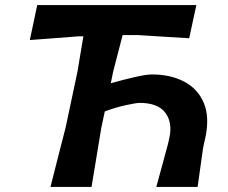

<svg xmlns="http://www.w3.org/2000/svg" viewBox="-20 -733 894 753"><path d="M178 0Q192.5 -58.5 206.5 -112.5Q220.5 -166.5 237.5 -233.5L284 -453Q290.5 -491.5 296 -525.2Q301.5 -559 307 -590.5H287.5Q230 -586 184 -582.5Q138 -579 97 -576L126 -713H750L722 -583Q679.5 -585.5 631.2 -588.5Q583 -591.5 520 -595.5H461Q452.5 -563 443.5 -528.2Q434.5 -493.5 424 -453L414.5 -406.5Q460.5 -419.5 506.2 -430.2Q552 -441 576 -441Q649 -441 702.5 -412.8Q756 -384.5 779.2 -329.5Q802.5 -274.5 785.5 -194Q783 -182.5 780.5 -171.8Q778 -161 776 -149.5Q770 -107 765.2 -72.5Q760.5 -38 755 0H593Q604.5 -42 615.2 -81.2Q626 -120.5 639 -169L644.5 -193.5Q657 -253 628 -291.2Q599 -329.5 527.5 -329.5Q515.5 -329.5 475.5 -321Q435.5 -312.5 391 -296L377 -230Q366 -163 357.2 -110Q348.5 -57 339 0Z"/></svg>

Font: Commissioner Loud SemiBold
Style: Italic
Weight: 600
Italic angle: -12°
Designer: Kostas Bartsokas
Foundry: Kostas Bartsokas
Version: Version 1.000; ttfautohint (v1.8.3)